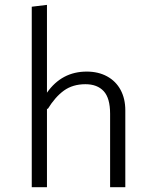

<svg xmlns="http://www.w3.org/2000/svg" viewBox="-20 -783 655 803"><path d="M504.1 -321.5V0H440.5V-307.2Q440.5 -372.8 413.6 -401.8Q386.7 -430.8 337.4 -430.8Q284.6 -430.8 247.7 -404.4Q210.8 -377.9 179 -326.2L176.4 -330.3V0H112.8V-754.9L176.4 -762.6V-395.4Q238.5 -483.6 342.6 -483.6Q391.3 -483.6 427.9 -463.6Q464.6 -443.6 484.4 -406.9Q504.1 -370.3 504.1 -321.5Z"/></svg>

Font: Fira Code Fixed Light
Style: Regular
Weight: 300
Monospace: yes
Designer: Carrois Corporate, Edenspiekermann AG, Nikita Prokopov
Foundry: Carrois Corporate, Edenspiekermann AG, Nikita Prokopov
Version: Version 5.002